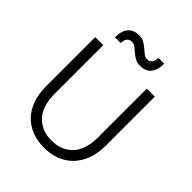

<svg xmlns="http://www.w3.org/2000/svg" viewBox="-248 -1039 1186 1186"><g transform="rotate(45 345.0 -446.5)"><path d="M345 7Q286 7 238 -11.5Q190 -30 156 -65.5Q122 -101 103.5 -152.5Q85 -204 85 -270V-700H155V-275Q155 -168 207 -112.5Q259 -57 345 -57Q432 -57 483.5 -112Q535 -167 535 -275V-700H605V-270Q605 -205 586 -154Q567 -103 533 -67Q499 -31 451 -12Q403 7 345 7ZM407 -770Q379 -770 360 -781Q341 -792 326 -805Q311 -818 297.5 -829Q284 -840 267 -840Q246 -840 234 -827Q222 -814 222 -785H172Q172 -844 197.5 -872Q223 -900 267 -900Q295 -900 314 -889Q333 -878 348 -865Q363 -852 376.5 -841Q390 -830 407 -830Q428 -830 440 -843Q452 -856 452 -885H502Q502 -826 476.5 -798Q451 -770 407 -770Z"/></g></svg>

Font: PT Root UI
Style: Regular
Weight: 400
Designer: Vitaly Kuzmin
Foundry: ParaType Ltd.
Version: Version 2.001G